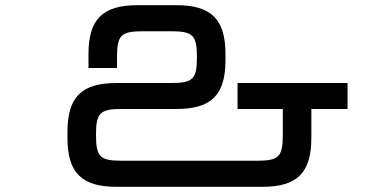

<svg xmlns="http://www.w3.org/2000/svg" viewBox="-20 -720 1510 740"><path d="M428.5 0H991.5C1125.5 0 1180 -54.5 1180 -188.5V-300H1319.5V-400H895.5V-300H1070V-200C1070 -115.5 1054.5 -100.5 970.5 -100.5H449.5C365 -100.5 350 -115.5 350 -200V-200.5C350 -284.5 365 -300 449.5 -300H660.5C794.5 -300 849 -354 849 -488V-511.5C849 -645.5 794.5 -700 660.5 -700H509.5C375.5 -700 321 -645.5 321 -511.5V-458H431V-500C431 -584.5 446.5 -599.5 530.5 -599.5H639.5C723.5 -599.5 739 -584.5 739 -500V-499.5C739 -415.5 723.5 -400 639.5 -400H428.5C294.5 -400 240 -346 240 -212V-188.5C240 -54.5 294.5 0 428.5 0Z"/></svg>

Font: Melete
Style: Regular
Weight: 400
Width: 6
Designer: Sora Sagano
Foundry: DOT COLON
Version: Version 0.200;FEAKit 1.0